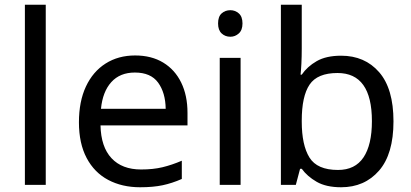

<svg xmlns="http://www.w3.org/2000/svg" viewBox="-20 -780 1735 810"><path d="M173 0H85V-760H173Z M550 -546Q619 -546 668.5 -516Q718 -486 744.5 -431.5Q771 -377 771 -304V-251H404Q406 -160 450.5 -112.5Q495 -65 575 -65Q626 -65 665.5 -74.5Q705 -84 747 -102V-25Q706 -7 666 1.5Q626 10 571 10Q495 10 436.5 -21Q378 -52 345.5 -113.5Q313 -175 313 -264Q313 -352 342.5 -415Q372 -478 425.5 -512Q479 -546 550 -546ZM549 -474Q486 -474 449.5 -433.5Q413 -393 406 -321H679Q678 -389 647 -431.5Q616 -474 549 -474Z M952 -737Q972 -737 987.5 -723.5Q1003 -710 1003 -681Q1003 -653 987.5 -639Q972 -625 952 -625Q930 -625 915 -639Q900 -653 900 -681Q900 -710 915 -723.5Q930 -737 952 -737ZM995 -536V0H907V-536Z M1253 -575Q1253 -541 1251.5 -511.5Q1250 -482 1248 -465H1253Q1276 -499 1316 -522Q1356 -545 1419 -545Q1519 -545 1579.5 -475.5Q1640 -406 1640 -268Q1640 -130 1579 -60Q1518 10 1419 10Q1356 10 1316 -13Q1276 -36 1253 -68H1246L1228 0H1165V-760H1253ZM1404 -472Q1319 -472 1286 -423Q1253 -374 1253 -271V-267Q1253 -168 1285.5 -115.5Q1318 -63 1406 -63Q1478 -63 1513.5 -116Q1549 -169 1549 -269Q1549 -472 1404 -472Z"/></svg>

Font: Noto Sans Grantha
Style: Regular
Weight: 400
Designer: Monotype Design Team
Foundry: Monotype Imaging Inc.
Version: Version 2.003; ttfautohint (v1.8.4.7-5d5b)